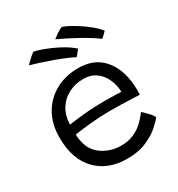

<svg xmlns="http://www.w3.org/2000/svg" viewBox="-178 -873 906 979"><g transform="rotate(-30 275.0 -383.0)"><path d="M518.5 -118.5Q506 -101 476.5 -75Q447 -49 399.5 -28.5Q352 -8 286.5 -8Q174 -8 106.8 -77.2Q39.5 -146.5 39.5 -273.5Q39.5 -353.5 73 -411.8Q106.5 -470 165 -502Q223.5 -534 298 -534Q391.5 -534 443.5 -475Q495.5 -416 503 -318.5Q505.5 -288 503.5 -259Q495.5 -259.5 465.5 -260.8Q435.5 -262 398.5 -263Q361.5 -264 332 -264Q279 -264 222 -258.8Q165 -253.5 119.5 -246.5Q119.5 -232 121.8 -218.2Q124 -204.5 127.5 -192Q141 -141 188 -111.2Q235 -81.5 292 -81.5Q333.5 -81.5 364 -94.5Q394.5 -107.5 415.2 -125.5Q436 -143.5 448 -159Q460 -174.5 465 -180Q469 -176.5 480.2 -165.8Q491.5 -155 502.8 -142Q514 -129 518.5 -118.5ZM119 -305Q159.5 -311 213.5 -316.2Q267.5 -321.5 336 -321.5Q371.5 -321.5 395.5 -320.5Q419.5 -319.5 429.5 -319Q429.5 -337.5 425 -358Q419 -384.5 403.8 -411Q388.5 -437.5 361.2 -455.2Q334 -473 293 -473Q246 -473 207 -453.2Q168 -433.5 144.2 -396Q120.5 -358.5 119 -305ZM330.5 -757.5Q340.5 -755.5 363.2 -744Q386 -732.5 413.8 -714.8Q441.5 -697 468 -675.2Q494.5 -653.5 512 -631.5Q505.5 -624 494.5 -614Q483.5 -604 479.5 -602Q464.5 -614 439 -630Q413.5 -646 383.2 -662.8Q353 -679.5 323.5 -694.5Q294 -709.5 271.5 -719.5Q279 -726 296.2 -738Q313.5 -750 330.5 -757.5ZM142.5 -720Q153 -719.5 178 -711.2Q203 -703 234.8 -689.2Q266.5 -675.5 297 -657.5Q327.5 -639.5 348.5 -620Q344.5 -614.5 334 -601.5Q323.5 -588.5 320 -586Q303 -595.5 274.2 -607.5Q245.5 -619.5 211.5 -631.8Q177.5 -644 145 -654.5Q112.5 -665 89 -671Q95.5 -679 111.5 -694.2Q127.5 -709.5 142.5 -720Z"/></g></svg>

Font: Grandstander Light
Style: Regular
Weight: 300
Designer: Tyler Finck
Foundry: Etcetera Type Co
Version: Version 1.200; ttfautohint (v1.8.3)